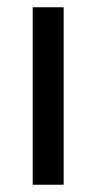

<svg xmlns="http://www.w3.org/2000/svg" viewBox="-20 -508 265 528"><path d="M155 -488V0H70V-488Z"/></svg>

Font: Ropa Sans
Style: Regular
Weight: 400
Designer: Botio Nikoltchev
Foundry: Botio Nikoltchev
Version: Version 1.100